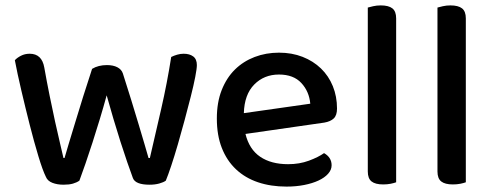

<svg xmlns="http://www.w3.org/2000/svg" viewBox="-20 -677 1820 711"><path d="M274 -8Q264 -1 250 3Q236 7 215 7Q192 7 174 0Q156 -7 150 -22Q138 -46 122 -99Q106 -152 90 -215Q74 -278 59 -342Q44 -406 35 -454Q43 -463 57.5 -470.5Q72 -478 90 -478Q135 -478 144 -427Q153 -376 163.5 -324Q174 -272 184 -226.5Q194 -181 202.5 -145.5Q211 -110 215 -92H219Q224 -110 234.5 -144.5Q245 -179 258.5 -223.5Q272 -268 288 -319.5Q304 -371 321 -422Q344 -436 376 -436Q399 -436 414.5 -428Q430 -420 435 -405Q451 -355 466 -306.5Q481 -258 493.5 -216Q506 -174 515.5 -142Q525 -110 530 -92H535Q555 -178 577 -274Q599 -370 614 -466Q624 -471 636 -474.5Q648 -478 660 -478Q682 -478 695.5 -468Q709 -458 709 -436Q709 -423 703 -392Q697 -361 686.5 -319.5Q676 -278 663.5 -231.5Q651 -185 638.5 -142Q626 -99 614 -63Q602 -27 594 -8Q586 -2 570 2.5Q554 7 534 7Q481 7 472 -18Q463 -42 451 -77Q439 -112 426 -152.5Q413 -193 400 -237Q387 -281 375 -324Q363 -280 349.5 -235.5Q336 -191 322.5 -149Q309 -107 296.5 -71Q284 -35 274 -8Z M889 -181Q903 -124 943.5 -96.5Q984 -69 1047 -69Q1089 -69 1124 -82Q1159 -95 1180 -110Q1208 -94 1208 -65Q1208 -48 1195 -33.5Q1182 -19 1159.5 -8.5Q1137 2 1106.5 8Q1076 14 1041 14Q983 14 935.5 -2Q888 -18 854 -50Q820 -82 801.5 -129Q783 -176 783 -238Q783 -298 801 -343.5Q819 -389 850 -419.5Q881 -450 923 -466Q965 -482 1013 -482Q1061 -482 1100.5 -466.5Q1140 -451 1168.5 -423.5Q1197 -396 1212.5 -358Q1228 -320 1228 -275Q1228 -250 1216 -238.5Q1204 -227 1181 -223ZM883 -258 1129 -293Q1125 -338 1096 -369.5Q1067 -401 1013 -401Q958 -401 921.5 -364Q885 -327 883 -258Z M1342 -42V-649Q1349 -651 1362 -654Q1375 -657 1390 -657Q1419 -657 1433 -646Q1447 -635 1447 -609V-2Q1439 1 1426.5 3.5Q1414 6 1399 6Q1370 6 1356 -5Q1342 -16 1342 -42Z M1600 -42V-649Q1607 -651 1620 -654Q1633 -657 1648 -657Q1677 -657 1691 -646Q1705 -635 1705 -609V-2Q1697 1 1684.5 3.5Q1672 6 1657 6Q1628 6 1614 -5Q1600 -16 1600 -42Z"/></svg>

Font: Baloo 2 Latin Medium
Style: Regular
Weight: 500
Designer: Sarang Kulkarni and Ek Type
Foundry: Ek Type
Version: Version 1.001